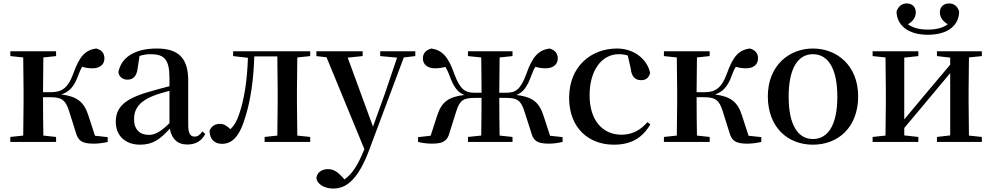

<svg xmlns="http://www.w3.org/2000/svg" viewBox="-20 -825 5768 1116"><path d="M420 -57C434 -6 457 10 525 10C550 10 582 6 606 0V-28L532 -36L494 -153C469 -232 429 -264 337 -276C379 -290 410 -318 434 -385C442 -407 449 -423 458 -437C476 -431 494 -428 518 -428C559 -428 587 -449 587 -485C587 -515 572 -534 540 -543C475 -535 441 -496 406 -397C372 -303 330 -289 272 -289H230L232 -491L306 -499V-527H40V-499L115 -491C116 -435 117 -351 117 -296V-232C117 -177 116 -93 115 -37L40 -29V0H306V-29L232 -37C231 -93 230 -180 230 -260H272C338 -260 361 -245 382 -178Z M1068 15C1117 15 1150 -4 1173 -46L1157 -61C1139 -38 1128 -31 1112 -31C1087 -31 1074 -47 1074 -100V-356C1074 -488 1017 -543 891 -543C762 -543 683 -490 668 -404C674 -376 694 -362 722 -362C751 -362 775 -380 780 -428L791 -500C814 -507 835 -510 856 -510C934 -510 965 -480 965 -372V-324C924 -313 881 -302 845 -291C701 -250 653 -199 653 -117C653 -33 712 16 794 16C869 16 911 -16 967 -77C978 -19 1010 15 1068 15ZM965 -109C910 -55 878 -41 845 -41C794 -41 759 -71 759 -133C759 -194 794 -238 871 -268C896 -278 930 -288 965 -297Z M1591 0H1783V-29L1708 -37C1707 -93 1706 -177 1706 -232V-296C1706 -351 1707 -435 1708 -491L1783 -499V-527H1335V-499L1421 -489C1417 -358 1400 -248 1369 -158C1355 -118 1340 -93 1319 -74C1299 -94 1281 -105 1259 -105C1231 -105 1210 -93 1198 -66C1198 -16 1227 11 1270 11C1327 11 1372 -27 1407 -148C1436 -241 1454 -360 1458 -497H1592L1594 -296V-232L1592 -37L1518 -29V0Z M2190 -499 2288 -490 2218 -283 2148 -89 2001 -490 2088 -499V-527H1819V-499L1878 -492L2098 42L2094 51C2062 131 2027 187 1982 218L1968 202C1944 176 1919 158 1887 158C1855 158 1825 173 1819 208C1822 247 1868 271 1917 271C1999 271 2065 210 2127 44L2327 -491L2394 -499V-527H2190Z M2700 -499 2777 -491C2778 -436 2779 -353 2779 -286H2738C2687 -286 2655 -301 2620 -397C2585 -497 2549 -534 2487 -543C2455 -534 2438 -515 2438 -485C2438 -449 2467 -428 2508 -428C2531 -428 2550 -431 2569 -436C2577 -422 2585 -407 2593 -385C2617 -318 2642 -287 2679 -273C2587 -262 2547 -233 2521 -153L2483 -36L2410 -28V0C2434 6 2464 10 2490 10C2557 10 2581 -6 2594 -57L2632 -178C2653 -245 2676 -256 2742 -256H2779C2779 -178 2778 -93 2777 -37L2700 -29V0H2959V-29L2884 -37C2883 -93 2882 -178 2882 -256H2918C2984 -256 3007 -245 3028 -178L3067 -57C3080 -6 3103 10 3171 10C3196 10 3225 6 3250 0V-28L3177 -36L3139 -153C3113 -233 3073 -262 2982 -273C3019 -287 3044 -318 3068 -385C3076 -407 3083 -423 3092 -437C3110 -431 3128 -428 3152 -428C3193 -428 3222 -449 3222 -485C3222 -515 3206 -534 3174 -543C3111 -534 3075 -497 3040 -397C3005 -301 2975 -286 2923 -286H2882L2884 -491L2959 -499V-527H2700Z M3548 16C3650 16 3714 -24 3760 -102L3743 -115C3702 -67 3652 -42 3593 -42C3482 -42 3407 -126 3407 -271C3407 -420 3480 -510 3577 -510C3595 -510 3612 -508 3629 -502L3646 -427C3651 -377 3674 -359 3707 -359C3734 -359 3751 -372 3759 -401C3741 -484 3663 -543 3566 -543C3418 -543 3288 -441 3288 -256C3288 -83 3400 16 3548 16Z M4219 -57C4233 -6 4256 10 4324 10C4349 10 4381 6 4405 0V-28L4331 -36L4293 -153C4268 -232 4228 -264 4136 -276C4178 -290 4209 -318 4233 -385C4241 -407 4248 -423 4257 -437C4275 -431 4293 -428 4317 -428C4358 -428 4386 -449 4386 -485C4386 -515 4371 -534 4339 -543C4274 -535 4240 -496 4205 -397C4171 -303 4129 -289 4071 -289H4029L4031 -491L4105 -499V-527H3839V-499L3914 -491C3915 -435 3916 -351 3916 -296V-232C3916 -177 3915 -93 3914 -37L3839 -29V0H4105V-29L4031 -37C4030 -93 4029 -180 4029 -260H4071C4137 -260 4160 -245 4181 -178Z M4705 16C4852 16 4968 -85 4968 -265C4968 -444 4845 -543 4705 -543C4566 -543 4443 -443 4443 -265C4443 -86 4558 16 4705 16ZM4705 -17C4617 -17 4564 -100 4564 -263C4564 -426 4617 -510 4705 -510C4794 -510 4847 -426 4847 -263C4847 -100 4794 -17 4705 -17Z M5373 -623C5492 -623 5554 -679 5555 -758C5546 -789 5525 -805 5496 -805C5465 -805 5443 -785 5443 -753C5443 -724 5461 -700 5489 -684C5459 -662 5421 -653 5373 -653C5326 -653 5288 -662 5257 -684C5286 -700 5303 -724 5303 -753C5303 -785 5282 -805 5251 -805C5222 -805 5202 -789 5191 -758C5193 -680 5255 -623 5373 -623ZM5426 -499 5503 -490V-449L5353 -271L5236 -131V-490L5318 -499V-527H5052V-499L5127 -491C5128 -435 5129 -351 5129 -296V-232C5129 -177 5128 -93 5127 -37L5052 -29V0H5318V-29L5236 -38V-81L5381 -254L5503 -400V-38L5426 -29V0H5687V-29L5612 -37L5610 -232V-296L5612 -491L5687 -499V-527H5426Z"/></svg>

Font: Noto Serif CJK SC SemiBold
Style: Regular
Weight: 600
Designer: Ryoko NISHIZUKA 西塚涼子 (kana & ideographs); Frank Grießhammer (Latin, Greek & Cyrillic); Wenlong ZHANG 张文龙 (bopomofo); San
Foundry: Adobe
Version: Version 2.001;hotconv 1.1.0;makeotfexe 2.6.0